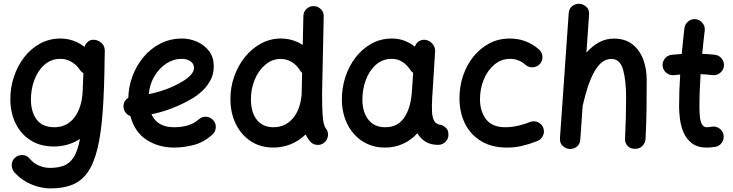

<svg xmlns="http://www.w3.org/2000/svg" viewBox="-20 -753 3979 1042"><path d="M486.3 -537.1H487.8Q491.7 -537.1 496.1 -536.6Q506.8 -535.2 516.6 -529.8Q543.9 -515.1 547.4 -488.8Q549.3 -481.4 548.8 -474.1L547.9 -442.9Q546.4 -274.9 537.8 -153.1Q529.3 -31.2 509.8 50.3Q490.2 131.8 457.3 179.9Q424.3 228 374.3 248.8Q324.2 269.5 253.9 269.5Q203.1 269.5 150.1 247.6Q97.2 225.6 58.6 183.1Q43.5 166 43.7 142.8Q43.9 119.6 59.6 104.5Q76.7 87.9 100.8 88.4Q125 88.9 138.7 105.5Q162.1 133.8 192.1 146Q222.2 158.2 250.5 158.2Q296.9 158.2 328.9 145Q360.8 131.8 381.6 97.7Q402.3 63.5 414.1 1Q384.3 20.5 348.4 31.2Q312.5 42 272.5 42Q200.7 42 148.2 9.8Q95.7 -22.5 66.7 -79.3Q37.6 -136.2 36.1 -209Q35.2 -273.9 54.7 -334Q74.2 -394 110.6 -441.4Q147 -488.8 197.3 -516.4Q247.6 -543.9 307.6 -543.9Q379.4 -543.9 439 -498.5Q442.9 -514.6 455.6 -524.9Q468.3 -537.6 486.3 -537.1ZM275.4 -62.5Q343.8 -62.5 384.5 -116.7Q425.3 -170.9 428.7 -261.2L432.6 -356Q419.4 -363.8 412.1 -376Q395 -401.4 367.4 -417.5Q339.8 -433.6 307.1 -433.6Q257.8 -433.6 221.4 -401.6Q185.1 -369.6 166 -317.9Q147 -266.1 147.9 -207.5Q149.4 -141.6 180.7 -102.1Q211.9 -62.5 275.4 -62.5Z M1132.8 -22.9Q1086.4 19.5 1031.7 33.7Q977.1 47.9 924.3 47.9Q841.8 47.9 776.6 6.6Q711.4 -34.7 687.5 -123Q672.4 -128.4 661.9 -141.6Q651.4 -154.8 650.4 -171.9Q648.4 -204.6 676.3 -222.2Q677.7 -281.7 698.7 -338.9Q719.7 -396 758.1 -442.4Q796.4 -488.8 849.9 -516.4Q903.3 -543.9 969.7 -543.9Q1008.3 -543.9 1047.6 -527.3Q1086.9 -510.7 1113.5 -477.3Q1140.1 -443.8 1140.1 -393.1Q1140.1 -348.1 1120.1 -313.7Q1100.1 -279.3 1074 -256.1Q1047.9 -232.9 1029.8 -222.2Q920.9 -157.2 802.2 -132.8Q833.5 -62.5 924.3 -62.5Q1011.2 -62.5 1058.6 -105Q1075.7 -120.6 1098.6 -119.4Q1121.6 -118.2 1136.7 -101.1Q1152.3 -84.5 1151.1 -61.3Q1149.9 -38.1 1132.8 -22.9ZM966.8 -433.6Q921.4 -433.6 882.3 -408Q843.3 -382.3 817.6 -338.9Q792 -295.4 787.6 -242.2Q836.9 -252 882.6 -269Q928.2 -286.1 968.8 -310.1Q1032.7 -348.1 1032.7 -384.3Q1032.7 -407.2 1013.9 -420.4Q995.1 -433.6 966.8 -433.6Z M1504.4 -543.9Q1568.4 -543.9 1623 -509.3L1626.5 -666Q1627 -689 1643.6 -704.8Q1660.2 -720.7 1683.1 -719.7Q1706.1 -719.2 1721.9 -702.9Q1737.8 -686.5 1736.8 -663.6L1728 -249Q1728 -174.3 1730.5 -135.7Q1732.9 -97.2 1737.3 -81.1Q1741.7 -64.9 1747.6 -57.1Q1762.2 -40 1759.8 -16.6Q1757.3 6.8 1739.7 21Q1722.7 35.6 1699.2 33.2Q1675.8 30.8 1661.6 13.2Q1647.9 -3.9 1638.7 -23.4Q1604 10.7 1558.8 29.3Q1513.7 47.9 1463.4 47.9Q1394 47.9 1341.6 13.7Q1289.1 -20.5 1259.8 -80.1Q1230.5 -139.6 1230.5 -216.3Q1230.5 -280.3 1251.5 -339.1Q1272.5 -397.9 1309.8 -444.1Q1347.2 -490.2 1397 -517.1Q1446.8 -543.9 1504.4 -543.9ZM1341.8 -214.4Q1341.8 -143.6 1373.8 -103Q1405.8 -62.5 1464.8 -62.5Q1526.4 -62.5 1567.6 -108.6Q1608.9 -154.8 1616.7 -237.3Q1616.7 -239.3 1617.2 -240.7Q1617.2 -245.1 1617.2 -250L1619.6 -357.9Q1611.3 -364.7 1606.4 -374Q1588.4 -401.9 1561.5 -417.5Q1534.7 -433.1 1502.9 -433.1Q1457 -433.1 1420.4 -402.3Q1383.8 -371.6 1362.8 -321.8Q1341.8 -272 1341.8 -214.4Z M2357.9 33.2Q2317.9 33.2 2290 16.4Q2262.2 -0.5 2245.1 -29.8Q2211.9 6.8 2167.5 27.3Q2123 47.9 2069.8 47.9Q2000.5 47.9 1948 14.2Q1895.5 -19.5 1866 -77.9Q1836.4 -136.2 1835.4 -209Q1834.5 -273.4 1853.8 -333.3Q1873 -393.1 1909.4 -440.7Q1945.8 -488.3 1996.1 -516.1Q2046.4 -543.9 2106.9 -543.9Q2143.1 -543.9 2173.8 -532.5Q2204.6 -521 2231.9 -499.5Q2236.8 -518.1 2252.9 -528.6Q2269 -539.1 2289.1 -536.6Q2312 -533.2 2327.4 -514.6Q2342.8 -496.1 2341.3 -474.1L2327.1 -245.6Q2326.7 -236.3 2325.7 -227.1Q2324.2 -206.5 2324 -182.6Q2323.7 -158.7 2324.7 -143.6Q2326.2 -117.7 2335.7 -98.1Q2345.2 -78.6 2375 -74.7Q2389.2 -69.8 2401.4 -58.1Q2413.6 -46.4 2413.6 -22Q2414.1 0.5 2397.5 16.8Q2380.9 33.2 2357.9 33.2ZM2070.8 -62.5Q2136.2 -62.5 2171.4 -111.3Q2206.5 -160.2 2214.4 -243.7Q2214.8 -247.6 2214.8 -251Q2214.8 -253.9 2215.3 -256.3Q2215.8 -258.8 2215.8 -261.2L2222.2 -357.9Q2211.4 -365.2 2205.1 -376Q2187.5 -402.3 2162.6 -418Q2137.7 -433.6 2106 -433.6Q2055.7 -433.6 2019.5 -401.1Q1983.4 -368.7 1964.6 -316.9Q1945.8 -265.1 1946.8 -207.5Q1948.2 -142.1 1980.2 -102.3Q2012.2 -62.5 2070.8 -62.5Z M2910.6 -406.7Q2896 -389.6 2872.8 -387.9Q2849.6 -386.2 2832.5 -400.9Q2794.9 -433.6 2749.5 -433.6Q2700.7 -433.6 2663.6 -402.8Q2626.5 -372.1 2605.7 -322.3Q2585 -272.5 2585 -214.4Q2585 -147.9 2618.2 -105.2Q2651.4 -62.5 2723.1 -62.5Q2756.8 -62.5 2793.2 -71Q2829.6 -79.6 2860.4 -92.3Q2882.3 -99.1 2902.8 -88.1Q2923.3 -77.1 2929.7 -55.2Q2936 -33.2 2925 -13.2Q2914.1 6.8 2892.6 13.7Q2850.1 30.3 2811.8 39.1Q2773.4 47.9 2731.9 47.9Q2648.9 47.9 2591.1 12.9Q2533.2 -22 2503.4 -82.8Q2473.6 -143.6 2473.6 -220.7Q2473.6 -284.7 2493.4 -342.8Q2513.2 -400.9 2549.6 -446Q2585.9 -491.2 2636 -517.6Q2686 -543.9 2746.6 -543.9Q2792.5 -543.9 2832.3 -528.8Q2872.1 -513.7 2904.8 -484.9Q2921.9 -470.2 2923.8 -447Q2925.8 -423.8 2910.6 -406.7Z M3069.3 55.2Q3048.8 53.2 3033 38.1Q3017.1 22.9 3019 -3.9L3066.4 -680.7Q3068.4 -708 3086.7 -720.9Q3105 -733.9 3126 -732.4Q3146.5 -730.5 3162.8 -715.3Q3179.2 -700.2 3176.8 -672.9L3162.6 -467.3Q3192.4 -501.5 3229.7 -522.5Q3267.1 -543.5 3312 -543.5Q3372.1 -543.5 3411.4 -513.2Q3450.7 -482.9 3470.2 -431.9Q3489.7 -380.9 3489.7 -319.3Q3489.7 -241.7 3488.8 -161.6Q3487.8 -81.5 3483.4 0.5Q3482.4 21 3467.5 37.8Q3452.6 54.7 3426.8 54.7Q3399.9 54.7 3385.5 38.3Q3371.1 22 3372.1 0.5Q3375 -61.5 3376.5 -115.5Q3377.9 -169.4 3377.9 -220.7Q3377.9 -318.4 3361.3 -375.7Q3344.7 -433.1 3298.3 -433.1Q3267.1 -433.1 3242.9 -411.9Q3218.8 -390.6 3200.4 -354.7Q3182.1 -318.8 3168.2 -275.1Q3154.3 -231.4 3144 -186Q3143.6 -182.6 3142.1 -179.7L3129.4 3.9Q3127.4 31.2 3109.1 44.2Q3090.8 57.1 3069.3 55.2Z M3908.7 -393.6Q3905.8 -371.1 3887.5 -356.9Q3869.1 -342.8 3846.7 -345.2Q3816.4 -349.1 3782.2 -350.6Q3779.3 -306.6 3777.6 -262.2Q3775.9 -217.8 3775.9 -173.3Q3775.9 -146 3778.3 -120.4Q3780.8 -94.7 3789.3 -78.6Q3797.9 -62.5 3815.9 -62.5Q3827.6 -62.5 3842.3 -65.4Q3864.7 -69.3 3883.8 -56.2Q3902.8 -43 3906.7 -21Q3910.6 1.5 3897.7 20.8Q3884.8 40 3862.3 43.9Q3850.1 45.9 3838.4 46.9Q3826.7 47.9 3815.9 47.9Q3765.1 47.9 3735.1 24.7Q3705.1 1.5 3689.9 -33.9Q3674.8 -69.3 3670.2 -106.9Q3665.5 -144.5 3665.5 -173.3Q3665.5 -217.8 3667 -261.5Q3668.5 -305.2 3671.4 -348.6Q3654.3 -347.2 3638.2 -345.2Q3615.7 -342.8 3597.4 -356.9Q3579.1 -371.1 3576.2 -393.6Q3573.7 -416.5 3587.9 -434.6Q3602.1 -452.6 3624.5 -455.6Q3651.9 -458.5 3679.7 -460Q3683.1 -495.1 3686.8 -530.3Q3690.4 -565.4 3694.3 -600.1Q3697.3 -623 3715.3 -637.2Q3733.4 -651.4 3755.9 -648.9Q3778.8 -646 3793 -627.9Q3807.1 -609.9 3804.7 -587.4Q3800.8 -555.7 3797.4 -524.2Q3793.9 -492.7 3791 -460.9Q3827.6 -459.5 3860.8 -455.6Q3883.3 -452.6 3897.5 -434.3Q3911.6 -416 3908.7 -393.6Z"/></svg>

Font: Mikhak SemiBold
Style: Regular
Weight: 600
Designer: Amin Abedi
Version: Version 3.3